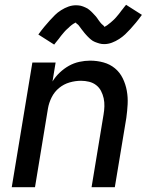

<svg xmlns="http://www.w3.org/2000/svg" viewBox="-20 -781 640 801"><path d="M29 0 115 -520H212L199 -441Q211 -461 229 -478Q247 -495 267.5 -506.5Q288 -518 311 -523Q334 -528 356 -528Q385 -528 412 -520.5Q439 -513 459.5 -496Q480 -479 492 -454.5Q504 -430 509 -402.5Q514 -375 512.5 -346.5Q511 -318 507 -289L459 0H362L412 -303Q415 -320 415.5 -337.5Q416 -355 412.5 -371Q409 -387 401.5 -401.5Q394 -416 381 -426Q368 -436 351.5 -440Q335 -444 318 -444Q294 -444 270 -437Q246 -430 226.5 -414Q207 -398 195.5 -375Q184 -352 180 -328L126 0ZM206 -595 140 -637Q153 -655 165 -669.5Q177 -684 188 -696Q199 -708 209.5 -718.5Q220 -729 235 -738.5Q250 -748 265.5 -753.5Q281 -759 297 -759Q302 -759 307 -758.5Q312 -758 317 -757Q322 -756 326.5 -754Q331 -752 336 -750Q341 -748 345 -745.5Q349 -743 352.5 -740Q356 -737 360 -733.5Q364 -730 367 -726.5Q370 -723 373.5 -719.5Q377 -716 380 -712.5Q383 -709 385 -706Q387 -703 390.5 -698Q394 -693 397.5 -688.5Q401 -684 404 -681Q407 -678 411 -675Q415 -672 414 -669Q415 -669 419.5 -671Q424 -673 427 -675.5Q430 -678 434.5 -681.5Q439 -685 441 -686.5Q443 -688 445 -690Q447 -692 449.5 -694Q452 -696 454.5 -698.5Q457 -701 459.5 -703.5Q462 -706 464.5 -709Q467 -712 469.5 -715Q472 -718 475 -721.5Q478 -725 480.5 -728.5Q483 -732 486 -736Q489 -740 492.5 -744Q496 -748 499 -752.5Q502 -757 506 -761L572 -719Q559 -701 547 -686.5Q535 -672 524 -660Q513 -648 502.5 -638Q492 -628 477.5 -618.5Q463 -609 447 -603Q431 -597 415 -597Q410 -597 405 -597.5Q400 -598 395 -599.5Q390 -601 385.5 -602.5Q381 -604 376 -606Q371 -608 367 -610.5Q363 -613 359.5 -616Q356 -619 352 -622.5Q348 -626 345 -629.5Q342 -633 338.5 -636.5Q335 -640 332 -644Q329 -648 327 -650.5Q325 -653 321 -658Q317 -663 314 -667.5Q311 -672 308 -675.5Q305 -679 301 -681.5Q297 -684 297 -687Q296 -687 292 -685Q288 -683 285 -681Q282 -679 277.5 -675.5Q273 -672 271 -670Q269 -668 267 -666Q265 -664 262.5 -662Q260 -660 257.5 -657.5Q255 -655 252.5 -652.5Q250 -650 247.5 -647Q245 -644 242.5 -641Q240 -638 237 -634.5Q234 -631 231.5 -627.5Q229 -624 226 -620Q223 -616 219.5 -612Q216 -608 213 -604Q210 -600 206 -595Z"/></svg>

Font: Iosevka Aile Medium
Style: Italic
Weight: 500
Italic angle: -9°
Designer: Belleve Invis
Foundry: Belleve Invis
Version: Version 31.1.0; ttfautohint (v1.8.4)